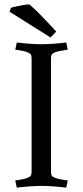

<svg xmlns="http://www.w3.org/2000/svg" viewBox="-20 -853 379 881"><path d="M214 -582V-68Q214 -55 216.5 -49Q219 -43 230 -38Q240 -34 254 -31Q268 -28 279.5 -26.5Q291 -25 291 -25L284 8Q253 4 221.5 2Q190 0 170 0Q151 0 120 2Q89 4 57 8L50 -25Q50 -25 61 -26.5Q72 -28 86 -31Q100 -34 109 -38Q120 -43 122.5 -49Q125 -55 125 -68V-582Q125 -595 122.5 -601Q120 -607 109 -612Q100 -616 86 -619Q72 -622 61 -623.5Q50 -625 50 -625L57 -658Q89 -654 120 -652Q151 -650 170 -650Q190 -650 221.5 -652Q253 -654 284 -658L291 -625Q291 -625 279.5 -623.5Q268 -622 254 -619Q240 -616 230 -612Q219 -607 216.5 -601Q214 -595 214 -582ZM30 -817 24 -799 212 -681 238 -708Q234 -713 217 -731Q200 -749 178.5 -771.5Q157 -794 138.5 -811.5Q120 -829 114 -833Q105 -833 88 -830Q71 -827 54.5 -823.5Q38 -820 30 -817Z"/></svg>

Font: Buenard
Style: Regular
Weight: 400
Version: Version 2.000